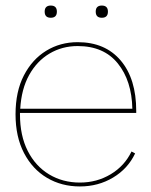

<svg xmlns="http://www.w3.org/2000/svg" viewBox="-20 -662 544 692"><path d="M268 10Q202 10 149.5 -21Q97 -52 66.5 -110.5Q36 -169 36 -250Q36 -332 66 -390Q96 -448 146.5 -479Q197 -510 260 -510Q359 -510 415 -444Q471 -378 471 -262V-255H52V-250Q52 -173 80 -118Q108 -63 157 -33.5Q206 -4 268 -4Q329 -4 379 -34Q429 -64 454 -116L467 -109Q441 -54 387.5 -22Q334 10 268 10ZM53 -270H457Q455 -371 404.5 -433.5Q354 -496 260 -496Q204 -496 158.5 -469Q113 -442 85 -391.5Q57 -341 53 -270ZM163 -642Q185 -642 185 -620Q185 -598 163 -598Q141 -598 141 -620Q141 -642 163 -642ZM347 -642Q369 -642 369 -620Q369 -598 347 -598Q325 -598 325 -620Q325 -642 347 -642Z"/></svg>

Font: Prodigy Sans Thin
Style: Regular
Weight: 100
Designer: Wei Huang
Foundry: Wei Huang
Version: Version 1.003; ttfautohint (v1.8.3)